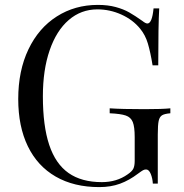

<svg xmlns="http://www.w3.org/2000/svg" viewBox="-20 -742 743 776"><path d="M555.7 -657.2Q568.4 -647 575.7 -647Q594.7 -647 600.6 -708H623.5Q619.6 -643.1 619.6 -478H596.7Q587.9 -531.7 577.6 -566.2Q567.4 -600.6 546.4 -626Q517.1 -662.1 470.7 -683.1Q424.3 -704.1 373.5 -704.1Q307.6 -704.1 257.8 -661.1Q208 -618.2 180.7 -538.8Q153.3 -459.5 153.3 -353Q153.3 -232.9 179 -156.2Q204.6 -79.6 257.1 -42.7Q309.6 -5.9 391.6 -5.9Q451.7 -5.9 495.6 -37.1Q513.7 -49.3 519 -60.5Q524.4 -71.8 524.4 -91.8V-188Q524.4 -229.5 516.6 -248.8Q508.8 -268.1 488.3 -275.1Q467.8 -282.2 423.3 -284.2V-304.2Q472.7 -300.8 564.5 -300.8Q634.8 -300.8 668.5 -304.2V-284.2Q645 -282.2 635 -276.1Q625 -270 621.3 -253.4Q617.7 -236.8 617.7 -198.2V0H597.7Q596.7 -20.5 589.4 -38.8Q582 -57.1 570.3 -57.1Q564 -57.1 558.1 -54Q552.2 -50.8 537.6 -40Q502.4 -13.2 465.1 0.5Q427.7 14.2 381.3 14.2Q278.8 14.2 205.1 -28.3Q131.3 -70.8 92.5 -150.9Q53.7 -231 53.7 -341.8Q53.7 -456.5 95 -542.7Q136.2 -628.9 209.5 -675.5Q282.7 -722.2 375.5 -722.2Q416 -722.2 447.5 -713.6Q479 -705.1 502.2 -691.9Q525.4 -678.7 555.7 -657.2Z"/></svg>

Font: Playfair Display SC
Style: Regular
Weight: 400
Designer: Claus Eggers Sørensen
Foundry: Claus Eggers Sørensen
Version: Version 1.004;PS 001.004;hotconv 1.0.70;makeotf.lib2.5.58329